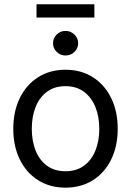

<svg xmlns="http://www.w3.org/2000/svg" viewBox="-20 -864 611 896"><path d="M285.6 11.7Q212.9 11.7 158 -22.9Q103 -57.6 72.5 -119.6Q42 -181.6 42 -262.7Q42 -344.2 72.5 -406.5Q103 -468.8 158 -503.7Q212.9 -538.6 285.6 -538.6Q358.4 -538.6 413.3 -503.7Q468.3 -468.8 498.8 -406.5Q529.3 -344.2 529.3 -262.7Q529.3 -181.6 498.8 -119.6Q468.3 -57.6 413.3 -22.9Q358.4 11.7 285.6 11.7ZM285.6 -64.9Q336.9 -64.9 372.1 -90.8Q407.2 -116.7 425.3 -161.6Q443.4 -206.5 443.4 -262.7Q443.4 -319.3 425.3 -364.3Q407.2 -409.2 372.1 -435.5Q336.9 -461.9 285.6 -461.9Q234.4 -461.9 199.2 -435.8Q164.1 -409.7 146.2 -364.7Q128.4 -319.8 128.4 -262.7Q128.4 -206.1 146.2 -161.4Q164.1 -116.7 199 -90.8Q233.9 -64.9 285.6 -64.9ZM286.1 -605Q261.7 -605 244.6 -621.8Q227.5 -638.7 227.5 -662.1Q227.5 -686 244.6 -702.9Q261.7 -719.7 285.6 -719.7Q310.1 -719.7 327.4 -702.9Q344.7 -686 344.7 -662.1Q344.7 -638.7 327.4 -621.8Q310.1 -605 286.1 -605ZM420.4 -844.2V-782.2H150.4V-844.2Z"/></svg>

Font: Inter 24pt
Style: Regular
Weight: 400
Designer: Rasmus Andersson
Foundry: rsms
Version: Version 4.001;git-66647c0bb